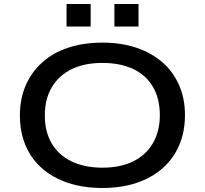

<svg xmlns="http://www.w3.org/2000/svg" viewBox="-20 -926 1018 955"><path d="M489 9Q395 9 319.5 -16Q244 -41 190 -88Q136 -135 107.5 -202Q79 -269 79 -352Q79 -435 108 -501.5Q137 -568 190.5 -616Q244 -664 320 -689Q396 -714 490 -714Q583 -714 658.5 -688.5Q734 -663 787.5 -616.5Q841 -570 870.5 -503Q900 -436 900 -354Q900 -270 871 -203Q842 -136 788 -88.5Q734 -41 658.5 -16Q583 9 489 9ZM489 -92Q578 -92 641.5 -123Q705 -154 740 -213Q775 -272 775 -353Q775 -435 741 -493.5Q707 -552 643 -582.5Q579 -613 489 -613Q400 -613 336.5 -582Q273 -551 238 -492.5Q203 -434 203 -352Q203 -270 237.5 -212Q272 -154 336.5 -123Q401 -92 489 -92ZM549 -794V-906H669V-794ZM311 -794V-906H431V-794Z"/></svg>

Font: Nunito Sans 10pt Expanded SemiBold
Style: Regular
Weight: 600
Width: 7
Designer: Vernon Adams
Foundry: Vernon Adams
Version: Version 3.101;gftools[0.9.27]